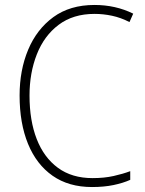

<svg xmlns="http://www.w3.org/2000/svg" viewBox="-20 -810 586 774"><path d="M361 -754Q275 -754 216.5 -710Q158 -666 128.5 -591Q99 -516 99 -425Q99 -324 128 -249.5Q157 -175 213.5 -133.5Q270 -92 353 -92Q400 -92 438 -100.5Q476 -109 505 -120V-85Q476 -72 437.5 -64Q399 -56 351 -56Q257 -56 192 -101.5Q127 -147 93 -230Q59 -313 59 -425Q59 -527 93.5 -609.5Q128 -692 195 -741Q262 -790 361 -790Q446 -790 517 -755L502 -721Q467 -739 431.5 -746.5Q396 -754 361 -754Z"/></svg>

Font: Noto Sans Malayalam UI SemiCondensed ExtraLight
Style: Regular
Weight: 200
Width: 4
Designer: Jelle Bosma - Monotype Design Team
Foundry: Monotype Imaging Inc.
Version: Version 2.104; ttfautohint (v1.8.4.7-5d5b)